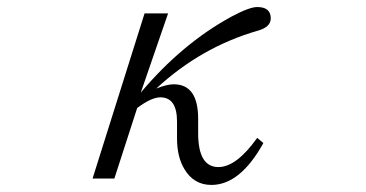

<svg xmlns="http://www.w3.org/2000/svg" viewBox="-20 -562 1040 546"><path d="M458 -523.9 380.4 -298.8Q497.1 -437.5 637.2 -514.2Q689 -542 711.4 -542Q750 -542 750 -509.8Q750 -485.4 714.4 -475.1Q552.2 -428.7 424.3 -310.1Q454.1 -322.3 474.1 -322.3Q543.5 -322.3 543.5 -224.1V-183.1Q543.5 -86.9 601.1 -86.9Q652.3 -86.9 711.4 -169.9L729 -155.3Q663.1 -36.1 581.1 -36.1Q531.2 -36.1 504.4 -81.1Q483.4 -115.7 483.4 -168.9V-216.3Q483.4 -285.2 436 -285.2Q410.6 -285.2 370.1 -254.9L305.2 -54.2H243.2L391.1 -523.9Z"/></svg>

Font: I.Ming
Style: Regular
Weight: 400
Designer: Ichiten Fonts Project
Version: Version 6.11; Dec 27, 2019